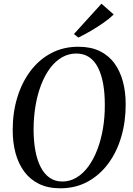

<svg xmlns="http://www.w3.org/2000/svg" viewBox="-20 -1004 716 1035"><path d="M305 11Q238.5 11 190.2 -12.8Q142 -36.5 110.8 -78.8Q79.5 -121 64 -177.8Q48.5 -234.5 48.5 -301Q48 -395.5 72.8 -477.2Q97.5 -559 143.8 -620.8Q190 -682.5 255.5 -717.2Q321 -752 402.5 -752Q469.5 -752 517.8 -728.5Q566 -705 596.8 -662.8Q627.5 -620.5 642.5 -564.5Q657.5 -508.5 657.5 -443.5Q658 -350 634 -267.5Q610 -185 563.8 -122.5Q517.5 -60 452.2 -24.5Q387 11 305 11ZM316 -25.5Q357 -25.5 392.5 -46.8Q428 -68 456.2 -106.5Q484.5 -145 504.5 -197.2Q524.5 -249.5 535 -311.2Q545.5 -373 545 -441Q545 -503 535.8 -553.5Q526.5 -604 508 -640.2Q489.5 -676.5 460.5 -696Q431.5 -715.5 391 -715.5Q350 -715.5 314.2 -695Q278.5 -674.5 250.2 -636.8Q222 -599 202 -547.5Q182 -496 171.5 -434Q161 -372 161 -303Q161.5 -241 171 -190.2Q180.5 -139.5 199.8 -102.5Q219 -65.5 248 -45.5Q277 -25.5 316 -25.5ZM402.5 -801.5 378.5 -820.5 527 -984 593 -926Q569.5 -903 537 -880.5Q504.5 -858 469.5 -837.5Q434.5 -817 402.5 -801.5Z"/></svg>

Font: Merriweather 96pt
Style: Italic
Weight: 400
Italic angle: -7.8°
Version: Version 2.101